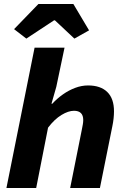

<svg xmlns="http://www.w3.org/2000/svg" viewBox="-20 -935 640 955"><path d="M12 0 152 -698H301L260 -503L236 -419H240Q264 -445 293 -465.5Q322 -486 354 -498Q386 -510 418 -510Q480 -510 513.5 -477.5Q547 -445 547 -381Q547 -365 545 -346Q543 -327 539 -308L477 0H329L387 -290Q390 -305 392 -316.5Q394 -328 394 -338Q394 -361 382.5 -372.5Q371 -384 348 -384Q320 -384 285.5 -363Q251 -342 219 -300L160 0ZM111 -743 50 -790 171 -915H345L423 -784L350 -743L253 -834H249Z"/></svg>

Font: Source Code Pro ExtraBold
Style: Italic
Weight: 800
Italic angle: -11°
Monospace: yes
Designer: Paul D. Hunt, Teo Tuominen
Foundry: Adobe Systems Incorporated
Version: Version 1.016;hotconv 1.0.116;makeotfexe 2.5.65601